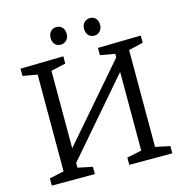

<svg xmlns="http://www.w3.org/2000/svg" viewBox="-123 -985 1058 1099"><g transform="rotate(-15 405.5 -435.0)"><path d="M49 0V-43L148 -64L135 -46V-651L151 -632L49 -650V-693L304 -698V-655L203 -632L217 -651V-155L202 -159L605 -625L595 -601V-651L610 -632L508 -650V-693L763 -698V-655L663 -632L677 -651V-46L663 -64L763 -43V0H508V-43L608 -64L595 -46V-551L610 -545L208 -79L217 -102V-46L204 -64L304 -43V0ZM507 -766Q485 -766 472.5 -780Q460 -794 459 -818Q459 -842 473 -856Q487 -870 507 -870Q529 -870 541.5 -856Q554 -842 554 -818Q554 -794 540 -780Q526 -766 507 -766ZM308 -766Q286 -766 273.5 -780Q261 -794 261 -818Q261 -842 274.5 -856Q288 -870 308 -870Q330 -870 343 -856Q356 -842 356 -818Q356 -794 342 -780Q328 -766 308 -766Z"/></g></svg>

Font: Pack4
Style: Regular
Weight: 400
Version: Version 2.002